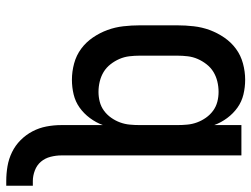

<svg xmlns="http://www.w3.org/2000/svg" viewBox="-115 -467 804 614"><g transform="rotate(90 287.0 -160.0)"><path d="M559 222Q535 222 511.5 218Q488 214 466.5 203.5Q445 193 428 176Q411 159 400 138Q389 117 384.5 93.5Q380 70 380 46V-87Q372 -65 357.5 -45.5Q343 -26 324 -12.5Q305 1 282 6.5Q259 12 235 12Q209 12 183 5Q157 -2 136 -17.5Q115 -33 100 -55Q85 -77 76 -101.5Q67 -126 64 -152.5Q61 -179 61 -205V-325Q61 -351 64 -377.5Q67 -404 76 -428.5Q85 -453 100 -475Q115 -497 136 -512.5Q157 -528 183 -535Q209 -542 235 -542Q259 -542 282 -536.5Q305 -531 324 -517.5Q343 -504 357.5 -484.5Q372 -465 380 -443V-530H477V46Q477 63 481.5 80.5Q486 98 497 111Q508 124 525 130.5Q542 137 559 137H574V222ZM274 -73Q290 -73 305.5 -77Q321 -81 334 -90.5Q347 -100 356.5 -113.5Q366 -127 371.5 -142Q377 -157 378.5 -173Q380 -189 380 -205V-325Q380 -341 378.5 -357Q377 -373 371.5 -388Q366 -403 356.5 -416.5Q347 -430 334 -439.5Q321 -449 305.5 -453Q290 -457 274 -457Q257 -457 240.5 -453Q224 -449 210 -440.5Q196 -432 185.5 -418.5Q175 -405 168.5 -390Q162 -375 160 -358.5Q158 -342 158 -325V-205Q158 -188 160 -171.5Q162 -155 168.5 -140Q175 -125 185.5 -111.5Q196 -98 210 -89.5Q224 -81 240.5 -77Q257 -73 274 -73Z"/></g></svg>

Font: Lode Dark
Style: Bold
Weight: 700
Monospace: yes
Designer: Belleve Invis
Foundry: Belleve Invis
Version: Version 29.2.0; ttfautohint (v1.8.3)